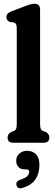

<svg xmlns="http://www.w3.org/2000/svg" viewBox="-20 -762 292 1025"><path d="M194 -710V-100.5Q194 -81.5 198 -73.5Q202 -65.5 211 -62L225 -57.5Q243.5 -46 243.5 -28Q243.5 0 213 0H51Q20.5 0 20.5 -28Q20.5 -46 39 -57.5L52.5 -62Q62 -65.5 65.8 -73.5Q69.5 -81.5 69.5 -100.5V-609.5Q69.5 -626 65.8 -632.8Q62 -639.5 52.5 -642.5L33 -644.5Q14 -653 14 -670.5Q14 -680.5 20 -688Q26 -695.5 42.5 -702L115 -729.5Q134.5 -737 145.5 -739.5Q156.5 -742 165.5 -742Q194 -742 194 -710ZM114 142.5Q91 142.5 78.8 129.8Q66.5 117 66.5 96Q66.5 72.5 83.5 57.8Q100.5 43 125 43Q153.5 43 172 61.5Q190.5 80 190.5 118Q190.5 164 169.2 195.5Q148 227 99.5 241.5Q73.5 249 68 226.5Q63.5 205 87 198Q116 188.5 126 177.8Q136 167 136 155Q136 142.5 122.5 142.5Z"/></svg>

Font: Fraunces 144pt S100 SemiBold
Style: Regular
Weight: 600
Version: Version 1.000; ttfautohint (v1.8.3)